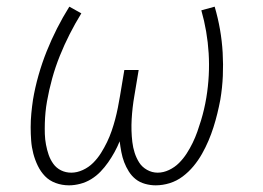

<svg xmlns="http://www.w3.org/2000/svg" viewBox="-20 -548 790 576"><path d="M187 8Q166 8 147 1Q128 -6 115 -19.5Q102 -33 93.5 -50.5Q85 -68 80 -87Q75 -106 73.5 -126Q72 -146 72 -166.5Q72 -187 74 -208Q76 -229 79 -249Q85 -285 95.5 -322Q106 -359 120 -394Q134 -429 151 -462.5Q168 -496 188 -528L224 -508Q205 -477 189 -445.5Q173 -414 159.5 -380.5Q146 -347 136.5 -312.5Q127 -278 121 -244Q118 -227 116.5 -211Q115 -195 114.5 -178.5Q114 -162 114.5 -146Q115 -130 118 -114Q121 -98 126 -83.5Q131 -69 140 -56.5Q149 -44 163 -37Q177 -30 194 -30Q211 -30 228.5 -38Q246 -46 259.5 -59.5Q273 -73 283 -89Q293 -105 301 -121.5Q309 -138 315 -155.5Q321 -173 325.5 -190Q330 -207 333.5 -224.5Q337 -242 340 -260L353 -338H396L383 -260Q380 -243 378 -225.5Q376 -208 375 -190.5Q374 -173 374.5 -156Q375 -139 377 -122Q379 -105 384 -89.5Q389 -74 397.5 -60.5Q406 -47 421 -38.5Q436 -30 453 -30Q470 -30 487 -38Q504 -46 517 -59Q530 -72 540 -87.5Q550 -103 558 -119.5Q566 -136 572 -153Q578 -170 583 -186.5Q588 -203 592 -220Q596 -237 599 -255Q610 -322 606 -388Q602 -454 584 -517L624 -528Q634 -494 640 -459.5Q646 -425 648 -390Q650 -355 648.5 -320Q647 -285 641 -249Q637 -228 632 -207.5Q627 -187 620.5 -166.5Q614 -146 605.5 -126Q597 -106 586 -86.5Q575 -67 560.5 -49.5Q546 -32 528 -18.5Q510 -5 489 1.5Q468 8 447 8Q447 8 447 8Q447 8 447 8Q431 8 415 3.5Q399 -1 387 -10.5Q375 -20 366.5 -33.5Q358 -47 352.5 -61.5Q347 -76 344 -92Q341 -108 339 -124Q332 -107 323.5 -91.5Q315 -76 304.5 -61Q294 -46 281.5 -33Q269 -20 253.5 -10.5Q238 -1 220.5 3.5Q203 8 187 8Z"/></svg>

Font: Iosevka Etoile XLtObl
Style: Regular
Weight: 200
Italic angle: -9°
Designer: Belleve Invis
Foundry: Belleve Invis
Version: Version 15.5.2; ttfautohint (v1.8.4)